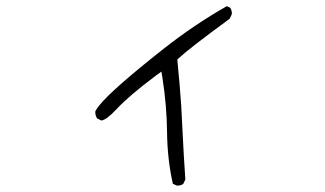

<svg xmlns="http://www.w3.org/2000/svg" viewBox="-20 -533 1040 615"><path d="M547.9 61.5Q559.1 61.5 566.9 56.2L573.7 42Q567.9 -43.9 565.2 -102.5Q562.5 -161.1 560.5 -193.8Q556.2 -258.8 547.9 -342.3L552.7 -346.7Q585.9 -377.9 715.3 -472.7L722.2 -486.8Q722.7 -488.3 722.7 -491.5Q722.7 -494.6 721.4 -499.3Q720.2 -503.9 717.3 -508.3L706.5 -513.2Q603 -454.6 504.4 -377Q341.3 -248.5 298.3 -195.8Q289.1 -184.1 285.6 -177.2Q285.2 -175.8 285.2 -174.8Q285.2 -162.6 291 -153.8L304.7 -147Q321.3 -148.9 353.5 -183.6Q394.5 -227.5 479.5 -291L497.1 -303.7L500.5 -282.2Q514.2 -195.3 515.1 -108.9Q516.1 -22.5 533.7 55.7L545.4 61Q546.9 61.5 547.9 61.5Z"/></svg>

Font: NaikaiFont
Style: ExtraLight
Weight: 200
Version: Version 1.89